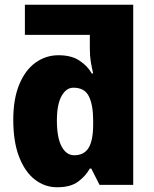

<svg xmlns="http://www.w3.org/2000/svg" viewBox="-20 -780 651 810"><path d="M221 10Q169 10 127 -22.5Q85 -55 60.5 -118.5Q36 -182 36 -275Q36 -362 61 -423Q86 -484 129.5 -515.5Q173 -547 227 -547Q282 -547 316.5 -523.5Q351 -500 367 -470H373Q367 -496 363 -519.5Q359 -543 359 -576V-633H85V-760H542V0H400L365 -69H359Q342 -38 310 -14Q278 10 221 10ZM293 -125Q335 -125 354 -156.5Q373 -188 373 -255V-272Q373 -337 355 -373.5Q337 -410 290 -410Q259 -410 239.5 -374.5Q220 -339 220 -272Q220 -199 240 -162Q260 -125 293 -125Z"/></svg>

Font: Noto Sans Disp ExtBd
Style: Regular
Weight: 800
Designer: Monotype Design Team
Foundry: Monotype Imaging Inc.
Version: Version 2.000;GOOG;noto-source:20170915:90ef993387c0; ttfaut